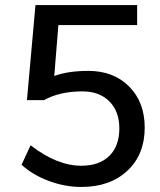

<svg xmlns="http://www.w3.org/2000/svg" viewBox="-20 -739 640 769"><path d="M305.7 9.8Q240.2 9.8 175.8 -14.2Q111.3 -38.1 66.4 -79.1L102.5 -157.2Q208 -75.2 305.7 -75.2Q377.9 -75.2 418 -114.7Q458 -154.3 458 -224.6Q458 -293 418 -333Q377.9 -373 310.5 -373Q218.8 -373 156.2 -337.9H87.9L122.1 -718.8H529.3V-638.7H213.9L197.3 -434.6Q252 -455.1 334 -455.1Q434.6 -455.1 497.1 -392.6Q559.6 -330.1 559.6 -227.5Q559.6 -120.1 490.2 -55.2Q420.9 9.8 305.7 9.8Z"/></svg>

Font: Min Sans Medium
Style: Regular
Weight: 500
Designer: Jinseong-Kim, NotoSansCJK, Nunito
Foundry: Jinseong-Kim
Version: Version 1.400;Glyphs 3.1.2 (3151)